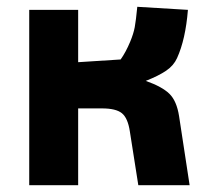

<svg xmlns="http://www.w3.org/2000/svg" viewBox="-20 -545 628 565"><path d="M66 -516H210V-362L335 -370Q350 -391 363 -422Q373 -446 376.5 -465Q380 -484 384 -525L533 -516Q526 -429 501 -374Q491 -352 469 -337Q447 -322 409 -307Q457 -290 478.5 -269Q500 -248 507 -203L538 0H387L362 -159Q356 -198 338.5 -212Q321 -226 280 -226H210V0H66Z"/></svg>

Font: Athiti
Style: Bold
Weight: 700
Designer: CadsonDemak Team
Foundry: CadsonDemak
Version: Version 1.033